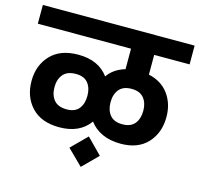

<svg xmlns="http://www.w3.org/2000/svg" viewBox="-117 -776 1006 969"><g transform="rotate(15 386.5 -291.0)"><path d="M0 0ZM598 -563V-460Q666 -445 702.5 -395Q739 -345 739 -276Q739 -193 689.5 -139.5Q640 -86 550 -86Q494 -86 453 -105Q412 -124 387 -158Q335 -86 229 -86Q135 -86 84.5 -139.5Q34 -193 34 -276Q34 -358 84.5 -411.5Q135 -465 229 -465Q335 -465 387 -394Q417 -438 477 -456V-563H-10V-661H783V-563ZM326 -276Q326 -317 305.5 -342.5Q285 -368 242 -368Q197 -368 175.5 -342.5Q154 -317 154 -276Q154 -234 175.5 -208.5Q197 -183 242 -183Q285 -183 305.5 -208.5Q326 -234 326 -276ZM618 -276Q618 -317 597 -342.5Q576 -368 533 -368Q489 -368 468 -342.5Q447 -317 447 -276Q447 -234 468 -208.5Q489 -183 533 -183Q576 -183 597 -208.5Q618 -234 618 -276ZM306 0 386 -80 465 0 386 79Z"/></g></svg>

Font: Biryani
Style: Bold
Weight: 700
Designer: Dan Reynolds and Mathieu Reguer
Foundry: Dan Reynolds and Mathieu Reguer
Version: Version 1.004; ttfautohint (v1.1) -l 5 -r 5 -G 72 -x 0 -D la